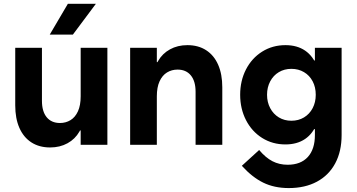

<svg xmlns="http://www.w3.org/2000/svg" viewBox="-20 -752 1853 997"><path d="M537.6 0H398.9V-503.9H537.6ZM291.5 -113.3Q321.8 -113.3 346.2 -128.2Q370.6 -143.1 384.8 -174.1Q398.9 -205.1 398.9 -252L414.6 -158.2V-74.7H383.3L414.6 -158.2Q414.6 -107.4 392.3 -68.6Q370.1 -29.8 330.6 -8.1Q291 13.7 240.2 13.7Q183.6 13.7 142.8 -12.7Q102.1 -39.1 80.6 -88.1Q59.1 -137.2 59.1 -205.1V-503.9H197.8V-228.5Q197.8 -173.3 222.4 -143.3Q247.1 -113.3 291.5 -113.3ZM478 -732.4H332.5L238.3 -572.3H358.4Z M655.8 -503.9H794.4V0H655.8ZM901.9 -390.6Q871.6 -390.6 847.2 -375.7Q822.8 -360.8 808.6 -329.8Q794.4 -298.8 794.4 -252L778.8 -345.7V-429.2H810.1L778.8 -345.7Q778.8 -396.5 801 -435.3Q823.2 -474.1 862.8 -495.8Q902.3 -517.6 953.1 -517.6Q1009.8 -517.6 1050.5 -491.2Q1091.3 -464.8 1112.8 -415.8Q1134.3 -366.7 1134.3 -298.8V0H995.6V-275.4Q995.6 -330.6 970.9 -360.6Q946.3 -390.6 901.9 -390.6Z M1462.4 -2Q1395 -2 1341.3 -35.6Q1287.6 -69.3 1257.3 -128.4Q1227.1 -187.5 1227.1 -259.8Q1227.1 -332.5 1257.3 -391.4Q1287.6 -450.2 1341.3 -483.9Q1395 -517.6 1462.4 -517.6Q1522.5 -517.6 1564.2 -489.3Q1606 -460.9 1627.9 -403.8Q1649.9 -346.7 1649.9 -259.8L1600.1 -438H1662.6V-81.5H1600.1L1649.9 -259.8Q1649.9 -173.8 1627.9 -116.2Q1606 -58.6 1564.2 -30.3Q1522.5 -2 1462.4 -2ZM1619.6 -259.8Q1619.6 -299.3 1603.5 -329.8Q1587.4 -360.4 1558.6 -377.4Q1529.8 -394.5 1493.2 -394.5Q1456.5 -394.5 1428 -377.4Q1399.4 -360.4 1383.1 -329.6Q1366.7 -298.8 1366.7 -259.8Q1366.7 -221.2 1383.1 -190.4Q1399.4 -159.7 1428 -142.3Q1456.5 -125 1493.2 -125Q1529.8 -125 1558.6 -142.3Q1587.4 -159.7 1603.5 -190.4Q1619.6 -221.2 1619.6 -259.8ZM1235.8 108.9 1325.7 26.9Q1359.4 66.9 1394.8 85.2Q1430.2 103.5 1473.6 103.5Q1541.5 103.5 1578.4 63.2Q1615.2 22.9 1615.2 -50.8V-118.2L1637.7 -252L1615.2 -402.3V-503.9H1753.9V-50.8Q1753.9 34.2 1720.7 96.2Q1687.5 158.2 1625.7 191.4Q1564 224.6 1479.5 224.6Q1404.3 224.6 1346.7 196.3Q1289.1 168 1235.8 108.9Z"/></svg>

Font: Wanted Sans Std Variable
Style: Regular
Weight: 400
Designer: Original Design by Kil Hyung-jin and Kang Hanbin, Wanted Lab, Inc;
Foundry: Wanted Lab, Inc.
Version: Version 1.003;Glyphs 3.2 (3227)